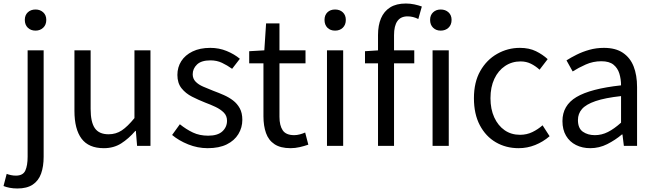

<svg xmlns="http://www.w3.org/2000/svg" viewBox="-64 -829 3720 1091"><path d="M35 242Q11 242 -9.5 238Q-30 234 -44 228L-26 159Q-16 163 -2 166Q12 169 26 169Q67 169 80 140Q93 111 93 62V-543H184V62Q184 117 169.5 157.5Q155 198 122 220Q89 242 35 242ZM138 -655Q111 -655 94 -671.5Q77 -688 77 -716Q77 -743 94 -759Q111 -775 138 -775Q164 -775 181.5 -759Q199 -743 199 -716Q199 -688 181.5 -671.5Q164 -655 138 -655Z M526 13Q440 13 399.5 -41Q359 -95 359 -199V-543H451V-210Q451 -135 475 -100.5Q499 -66 553 -66Q595 -66 628 -88Q661 -110 700 -158V-543H791V0H715L708 -85H705Q667 -41 624.5 -14Q582 13 526 13Z M1116 13Q1059 13 1005.5 -8.5Q952 -30 914 -62L958 -123Q994 -94 1032 -76Q1070 -58 1119 -58Q1173 -58 1199.5 -82.5Q1226 -107 1226 -143Q1226 -171 1207.5 -189.5Q1189 -208 1160.5 -221.5Q1132 -235 1102 -246Q1064 -261 1027.5 -279.5Q991 -298 967.5 -327.5Q944 -357 944 -403Q944 -447 966 -481.5Q988 -516 1030 -536.5Q1072 -557 1131 -557Q1181 -557 1224.5 -539Q1268 -521 1299 -495L1255 -438Q1227 -458 1197.5 -472Q1168 -486 1132 -486Q1080 -486 1055.5 -462.5Q1031 -439 1031 -407Q1031 -382 1047.5 -365Q1064 -348 1091 -336.5Q1118 -325 1148 -313Q1178 -302 1207.5 -289Q1237 -276 1260.5 -258Q1284 -240 1298.5 -213.5Q1313 -187 1313 -148Q1313 -104 1290.5 -67Q1268 -30 1224.5 -8.5Q1181 13 1116 13Z M1587 13Q1530 13 1496 -9.5Q1462 -32 1447.5 -73Q1433 -114 1433 -168V-469H1352V-538L1438 -543L1448 -696H1524V-543H1672V-469H1524V-165Q1524 -116 1542.5 -88.5Q1561 -61 1608 -61Q1623 -61 1640 -65.5Q1657 -70 1670 -76L1688 -7Q1665 1 1639 7Q1613 13 1587 13Z M1794 0V-543H1886V0ZM1840 -655Q1813 -655 1796.5 -671.5Q1780 -688 1780 -716Q1780 -743 1796.5 -759Q1813 -775 1840 -775Q1867 -775 1884 -759Q1901 -743 1901 -716Q1901 -688 1884 -671.5Q1867 -655 1840 -655Z M2084 0V-630Q2084 -685 2101 -725Q2118 -765 2153 -787Q2188 -809 2242 -809Q2267 -809 2290.5 -804Q2314 -799 2333 -792L2313 -721Q2283 -736 2252 -736Q2213 -736 2194 -709Q2175 -682 2175 -629V0ZM2010 -469V-538L2088 -543H2290V-469ZM2394 0V-543H2486V0ZM2440 -655Q2414 -655 2397 -671.5Q2380 -688 2380 -716Q2380 -743 2397 -759Q2414 -775 2440 -775Q2467 -775 2484.5 -759Q2502 -743 2502 -716Q2502 -688 2484.5 -671.5Q2467 -655 2440 -655Z M2883 13Q2811 13 2753.5 -20.5Q2696 -54 2662.5 -117.5Q2629 -181 2629 -271Q2629 -362 2665 -425.5Q2701 -489 2761 -523Q2821 -557 2890 -557Q2943 -557 2981.5 -538Q3020 -519 3048 -493L3002 -433Q2979 -454 2952.5 -467Q2926 -480 2894 -480Q2845 -480 2806 -454Q2767 -428 2745 -381Q2723 -334 2723 -271Q2723 -209 2744.5 -162Q2766 -115 2803.5 -89Q2841 -63 2891 -63Q2929 -63 2961 -78.5Q2993 -94 3019 -117L3059 -55Q3022 -23 2977 -5Q2932 13 2883 13Z M3290 13Q3245 13 3209 -5Q3173 -23 3152.5 -57.5Q3132 -92 3132 -141Q3132 -230 3211.5 -277.5Q3291 -325 3465 -344Q3465 -379 3455.5 -410.5Q3446 -442 3422 -461.5Q3398 -481 3353 -481Q3306 -481 3264.5 -462.5Q3223 -444 3190 -423L3155 -486Q3180 -502 3213 -518.5Q3246 -535 3285 -546Q3324 -557 3368 -557Q3434 -557 3475.5 -529Q3517 -501 3536.5 -451.5Q3556 -402 3556 -334V0H3481L3473 -65H3470Q3432 -33 3386.5 -10Q3341 13 3290 13ZM3316 -61Q3355 -61 3390.5 -79Q3426 -97 3465 -132V-283Q3374 -273 3320 -254.5Q3266 -236 3243 -209.5Q3220 -183 3220 -147Q3220 -100 3248 -80.5Q3276 -61 3316 -61Z"/></svg>

Font: Noto Sans TC
Style: Regular
Weight: 400
Designer: Ryoko NISHIZUKA  (kana, bopomofo & ideographs); Paul D. Hunt (Latin, Greek & Cyrillic); Sandoll Communications , Soo-you
Foundry: Adobe
Version: Version 2.004-H2;hotconv 1.0.118;makeotfexe 2.5.65603